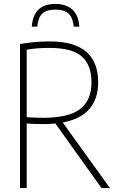

<svg xmlns="http://www.w3.org/2000/svg" viewBox="-20 -958 601 978"><path d="M82 0V-734Q116 -739.5 152.5 -743.2Q189 -747 234 -747Q480 -747 480 -539Q480 -368 299.5 -334L540 0H497L262 -329Q234 -326 203 -326Q174 -326 154 -326.8Q134 -327.5 116 -329V0ZM200 -358Q330 -358 388 -402.5Q446 -447 446 -539Q446 -627.5 396.2 -670.8Q346.5 -714 231 -714Q198 -714 171.2 -711.8Q144.5 -709.5 116 -705V-361Q141.5 -359.5 160 -358.8Q178.5 -358 200 -358ZM142 -822Q149.5 -938 262 -938Q317 -938 348.8 -909Q380.5 -880 384 -822H356Q351 -868.5 329 -888.8Q307 -909 262 -909Q217 -909 195.5 -888.8Q174 -868.5 170 -822Z"/></svg>

Font: Encode Sans Condensed Thin
Style: Regular
Weight: 100
Width: 3
Designer: Multiple Designers
Foundry: Impallari Type
Version: Version 3.000; ttfautohint (v1.8.3) -l 8 -r 50 -G 200 -x 14 